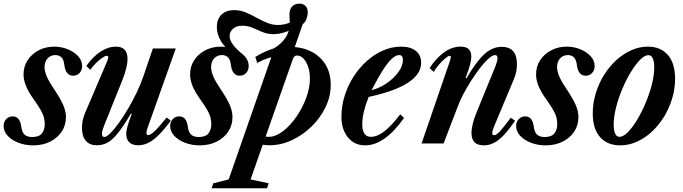

<svg xmlns="http://www.w3.org/2000/svg" viewBox="-45 -792 3772 1060"><path d="M138 10.5Q94.5 10.5 57.2 -3.8Q20 -18 -2.5 -42.2Q-25 -66.5 -25 -96Q-25 -119.5 -10.8 -134.5Q3.5 -149.5 25 -149.5Q45.5 -149.5 57.2 -135Q69 -120.5 72.5 -92.5Q76.5 -60.5 91.5 -48Q106.5 -35.5 132 -35.5Q170 -35.5 186 -55Q202 -74.5 202 -107.5Q202 -126 197.5 -143.5Q193 -161 180 -184.2Q167 -207.5 141.5 -243Q111 -286 98 -318.5Q85 -351 85 -381Q85 -426 108 -460.5Q131 -495 169.5 -514.8Q208 -534.5 254 -534.5Q293.5 -534.5 328.8 -520.2Q364 -506 386.2 -481.8Q408.5 -457.5 408.5 -428Q408.5 -404.5 394.5 -389.2Q380.5 -374 358.5 -374Q318 -374 310.5 -432Q307 -464 293.5 -476Q280 -488 261 -488Q235 -488 218 -470Q201 -452 201 -422Q201 -398 213.5 -369.2Q226 -340.5 251.5 -303Q290 -245.5 304.5 -211.2Q319 -177 319 -146Q319 -100 295.2 -64.8Q271.5 -29.5 230.8 -9.5Q190 10.5 138 10.5Z M717.5 10Q686 10 669 -6.2Q652 -22.5 652 -52Q652 -71 659.5 -97Q667 -123 682.5 -163L677.5 -164.5Q637.5 -97 607.5 -59Q577.5 -21 550 -5.5Q522.5 10 489.5 10Q450 10 428.8 -14.8Q407.5 -39.5 407.5 -86Q407.5 -128 424.5 -168L547.5 -456Q550 -461.5 551.2 -467Q552.5 -472.5 552.5 -476.5Q552.5 -484 545 -484Q535.5 -484 518.8 -472.5Q502 -461 484.2 -443.2Q466.5 -425.5 453.5 -406.5L431.5 -428Q468.5 -480 510.2 -507.2Q552 -534.5 595.5 -534.5Q626.5 -534.5 642.8 -518Q659 -501.5 659 -466.5Q659 -442.5 651.5 -412.8Q644 -383 630 -348.5L529 -96.5Q524 -84 521 -73.2Q518 -62.5 518 -54.5Q518 -46 521.2 -40.8Q524.5 -35.5 530 -35.5Q543 -35.5 564.2 -56.5Q585.5 -77.5 611 -113Q636.5 -148.5 662.2 -192.2Q688 -236 710 -282Q732 -328 746 -369L799 -524.5H925.5L772 -92.5Q763.5 -71 763.5 -58Q763.5 -46 773.5 -46Q785.5 -46 808.8 -68Q832 -90 875 -143L898 -126Q845 -53.5 803.2 -21.8Q761.5 10 717.5 10Z M1123 247.5 1132.5 220 1217.5 198.5 1453 -476.5Q1407.5 -463.5 1375.5 -444L1364.5 -477.5Q1391.5 -494.5 1416.8 -505.8Q1442 -517 1464.5 -524Q1493 -538.5 1517 -565.8Q1541 -593 1549 -622Q1532.5 -614.5 1510 -609Q1487.5 -603.5 1464.5 -603.5Q1438.5 -603.5 1417.2 -610.5Q1396 -617.5 1376.8 -626.8Q1357.5 -636 1337.5 -643Q1317.5 -650 1293.5 -650Q1260 -650 1241.2 -633Q1222.5 -616 1222.5 -592.5Q1222.5 -575 1235.5 -553.8Q1248.5 -532.5 1284.5 -500.5L1253.5 -488Q1199 -524 1175.5 -563.8Q1152 -603.5 1152 -642.5Q1152 -685 1177 -710.5Q1202 -736 1247.5 -736Q1281.5 -736 1311.5 -723.5Q1341.5 -711 1370.2 -695Q1399 -679 1428.5 -666.5Q1458 -654 1490 -654Q1508 -654 1526.8 -658.2Q1545.5 -662.5 1555 -667.5Q1555 -671 1554.8 -674Q1554.5 -677 1554.5 -680.5L1553 -704.5Q1551.5 -737 1566.2 -754.5Q1581 -772 1608.5 -772Q1629 -772 1641.5 -759.2Q1654 -746.5 1654 -724.5Q1654 -707.5 1647.2 -688.5Q1640.5 -669.5 1626 -658L1582.5 -532.5Q1675 -523 1728 -467Q1781 -411 1781 -323.5Q1781 -260.5 1752.5 -201Q1724 -141.5 1675.5 -94Q1627 -46.5 1566.5 -18.2Q1506 10 1442.5 10Q1433 10 1423.5 9Q1414 8 1405.5 7L1338.5 198.5L1438.5 220L1429 247.5ZM1438.5 -36.5Q1476 -36.5 1515.8 -66.5Q1555.5 -96.5 1589.5 -144.8Q1623.5 -193 1644.8 -249.8Q1666 -306.5 1666 -359.5Q1666 -412 1645 -448.8Q1624 -485.5 1593.5 -485.5Q1579.5 -485.5 1572 -466.5L1421.5 -38Q1425.5 -37.5 1429.8 -37Q1434 -36.5 1438.5 -36.5ZM1057.5 10.5Q1014 10.5 976.8 -3.8Q939.5 -18 917 -42.2Q894.5 -66.5 894.5 -96Q894.5 -119.5 908.8 -134.5Q923 -149.5 944.5 -149.5Q965 -149.5 976.8 -135Q988.5 -120.5 992 -92.5Q996 -60.5 1011 -48Q1026 -35.5 1051.5 -35.5Q1089.5 -35.5 1105.5 -55Q1121.5 -74.5 1121.5 -107.5Q1121.5 -126 1117 -143.5Q1112.5 -161 1099.5 -184.2Q1086.5 -207.5 1061 -243Q1030.5 -286 1017.5 -318.5Q1004.5 -351 1004.5 -381Q1004.5 -426 1027.5 -460.5Q1050.5 -495 1089 -514.8Q1127.5 -534.5 1173.5 -534.5Q1213 -534.5 1248.2 -520.2Q1283.5 -506 1305.8 -481.8Q1328 -457.5 1328 -428Q1328 -404.5 1314 -389.2Q1300 -374 1278 -374Q1237.5 -374 1230 -432Q1226.5 -464 1213 -476Q1199.5 -488 1180.5 -488Q1154.5 -488 1137.5 -470Q1120.5 -452 1120.5 -422Q1120.5 -398 1133 -369.2Q1145.5 -340.5 1171 -303Q1209.5 -245.5 1224 -211.2Q1238.5 -177 1238.5 -146Q1238.5 -100 1214.8 -64.8Q1191 -29.5 1150.2 -9.5Q1109.5 10.5 1057.5 10.5Z M1970.5 10.5Q1912.5 10.5 1876.2 -33.2Q1840 -77 1840 -147Q1840 -206.5 1857.8 -263.2Q1875.5 -320 1907 -369Q1938.5 -418 1980.2 -455.2Q2022 -492.5 2070.2 -513.5Q2118.5 -534.5 2169 -534.5Q2221.5 -534.5 2250.8 -511Q2280 -487.5 2280 -446Q2280 -404 2247.8 -368.8Q2215.5 -333.5 2151 -305.5Q2086.5 -277.5 1990.5 -257Q1973.5 -215.5 1964.2 -177Q1955 -138.5 1955 -107.5Q1955 -36.5 2002.5 -36.5Q2037 -36.5 2075.8 -66Q2114.5 -95.5 2164.5 -160.5L2185.5 -141Q2079 10.5 1970.5 10.5ZM2006.5 -294Q2051.5 -306 2091 -333.2Q2130.5 -360.5 2155 -394.8Q2179.5 -429 2179.5 -461Q2179.5 -488 2159 -488Q2139 -488 2116 -465.5Q2093 -443 2068.2 -404Q2043.5 -365 2018 -316Z M2626.5 10.5Q2558 10.5 2558 -57Q2558 -104 2587.5 -175L2690.5 -427Q2701.5 -455 2701.5 -470Q2701.5 -488 2688.5 -488Q2671.5 -488 2643.8 -460.5Q2616 -433 2585 -389.5Q2554 -346 2526.5 -297.2Q2499 -248.5 2483 -206L2404 0H2282.5L2439 -456Q2441.5 -464.5 2442.8 -469Q2444 -473.5 2444 -476.5Q2444 -484 2437.5 -484Q2430 -484 2412.8 -469.5Q2395.5 -455 2377.8 -434.5Q2360 -414 2349.5 -395L2327 -416.5Q2361 -469 2405 -501.8Q2449 -534.5 2499 -534.5Q2557 -534.5 2557 -479.5Q2557 -461 2550 -434.2Q2543 -407.5 2525 -361.5L2530.5 -360Q2585.5 -454 2629.8 -493.8Q2674 -533.5 2724.5 -533.5Q2809 -533.5 2809 -438Q2809 -394.5 2792.5 -356L2682 -92Q2677.5 -81 2675 -72Q2672.5 -63 2672.5 -57.5Q2672.5 -45.5 2683 -45.5Q2695.5 -45.5 2715.5 -67.5Q2735.5 -89.5 2775 -142L2798.5 -125.5Q2749.5 -53 2709.5 -21.2Q2669.5 10.5 2626.5 10.5Z M2967.5 10.5Q2924 10.5 2886.8 -3.8Q2849.5 -18 2827 -42.2Q2804.5 -66.5 2804.5 -96Q2804.5 -119.5 2818.8 -134.5Q2833 -149.5 2854.5 -149.5Q2875 -149.5 2886.8 -135Q2898.5 -120.5 2902 -92.5Q2906 -60.5 2921 -48Q2936 -35.5 2961.5 -35.5Q2999.5 -35.5 3015.5 -55Q3031.5 -74.5 3031.5 -107.5Q3031.5 -126 3027 -143.5Q3022.5 -161 3009.5 -184.2Q2996.5 -207.5 2971 -243Q2940.5 -286 2927.5 -318.5Q2914.5 -351 2914.5 -381Q2914.5 -426 2937.5 -460.5Q2960.5 -495 2999 -514.8Q3037.5 -534.5 3083.5 -534.5Q3123 -534.5 3158.2 -520.2Q3193.5 -506 3215.8 -481.8Q3238 -457.5 3238 -428Q3238 -404.5 3224 -389.2Q3210 -374 3188 -374Q3147.5 -374 3140 -432Q3136.5 -464 3123 -476Q3109.5 -488 3090.5 -488Q3064.5 -488 3047.5 -470Q3030.5 -452 3030.5 -422Q3030.5 -398 3043 -369.2Q3055.5 -340.5 3081 -303Q3119.5 -245.5 3134 -211.2Q3148.5 -177 3148.5 -146Q3148.5 -100 3124.8 -64.8Q3101 -29.5 3060.2 -9.5Q3019.5 10.5 2967.5 10.5Z M3379 10.5Q3308 10.5 3267.8 -35.2Q3227.5 -81 3227.5 -165Q3227.5 -222 3243.8 -276Q3260 -330 3289 -376.8Q3318 -423.5 3356.5 -459Q3395 -494.5 3439.8 -514.5Q3484.5 -534.5 3531.5 -534.5Q3602.5 -534.5 3642.2 -488.5Q3682 -442.5 3682 -358Q3682 -302 3665.8 -248Q3649.5 -194 3620.8 -147.2Q3592 -100.5 3553.8 -65Q3515.5 -29.5 3471 -9.5Q3426.5 10.5 3379 10.5ZM3375.5 -36.5Q3396 -36.5 3421.2 -62Q3446.5 -87.5 3472 -129.8Q3497.5 -172 3519 -223Q3540.5 -274 3553.8 -325.5Q3567 -377 3567 -420.5Q3567 -451.5 3559 -469.5Q3551 -487.5 3534.5 -487.5Q3514 -487.5 3488.8 -462Q3463.5 -436.5 3437.8 -394Q3412 -351.5 3390.5 -300.8Q3369 -250 3356 -198.2Q3343 -146.5 3343 -103.5Q3343 -72.5 3351 -54.5Q3359 -36.5 3375.5 -36.5Z"/></svg>

Font: Libre Caslon Condensed
Style: Italic
Weight: 400
Italic angle: -22.583°
Designer: Pablo Impallari, Rodrigo Fuenzalida, Katja Schimmel, Ertekin Erdin
Foundry: Pablo Impallari, Rodrigo Fuenzalida
Version: Version 2.000;gftools[0.9.33]